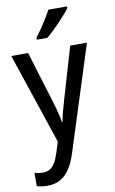

<svg xmlns="http://www.w3.org/2000/svg" viewBox="-107 -821 665 1115"><g transform="rotate(-10 225.5 -263.0)"><path d="M2.9 -538.6H102.1L195.8 -232.9Q202.1 -210.9 208 -189.9Q213.9 -168.9 218.5 -148.9Q223.1 -128.9 225.6 -109.4H229.5Q233.9 -135.3 242.2 -167Q250.5 -198.7 260.7 -232.9L350.6 -538.6H449.2L252.9 77.1Q235.8 131.3 212.2 167.7Q188.5 204.1 156 222.2Q123.5 240.2 79.6 240.2Q61 240.2 45.9 237.8Q30.8 235.4 17.6 231.9V153.3Q27.3 156.2 40.3 158.2Q53.2 160.2 65.9 160.2Q90.8 160.2 108.4 149.7Q126 139.2 138.9 117.2Q151.9 95.2 162.6 61.5L182.6 -2.4ZM371.6 -766.1V-756.3Q361.3 -741.7 344 -721.9Q326.7 -702.1 306.2 -680.7Q285.6 -659.2 265.1 -639.6Q244.6 -620.1 228 -606H165.5V-617.7Q183.1 -640.6 200.7 -666.3Q218.3 -691.9 234.1 -717.8Q250 -743.7 261.7 -766.1Z"/></g></svg>

Font: Open Sans SemiCondensed Medium
Style: Regular
Weight: 500
Width: 4
Designer: Monotype Design Team
Foundry: Monotype Imaging Inc.
Version: Version 3.000